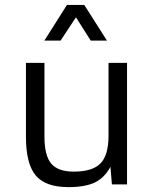

<svg xmlns="http://www.w3.org/2000/svg" viewBox="-20 -749 624 780"><path d="M257.8 11.2Q165 11.2 125.2 -36.1Q85.4 -83.5 85.4 -193.8V-493.7H160.6V-193.8Q160.6 -117.2 188 -84.5Q215.3 -51.8 279.8 -51.8Q356 -51.8 388.4 -85.4Q420.9 -119.1 420.9 -197.8V-493.7H496.1V0H434.6L428.7 -71.3Q404.8 -26.9 365.5 -7.8Q326.2 11.2 257.8 11.2ZM414.6 -584H348.6L288.6 -678.7L226.1 -584H160.2L252 -729H322.3Z"/></svg>

Font: Metrophobic
Style: Regular
Weight: 400
Designer: Vernon Adams
Foundry: Vernon Adams
Version: Version 3.200; ttfautohint (v1.8.4.7-5d5b);gftools[0.9.23]